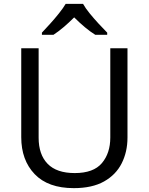

<svg xmlns="http://www.w3.org/2000/svg" viewBox="-20 -964 771 994"><path d="M640 -252Q640 -178 610 -118.5Q580 -59 518.5 -24.5Q457 10 362 10Q229 10 159.5 -62.5Q90 -135 90 -254V-714H180V-251Q180 -164 226.5 -116Q273 -68 367 -68Q464 -68 507.5 -119.5Q551 -171 551 -252V-714H640ZM410 -944Q422 -922 444.5 -894.5Q467 -867 491.5 -840.5Q516 -814 535 -795V-784H473Q447 -800 419 -823.5Q391 -847 364 -874Q337 -847 310 -824Q283 -801 257 -784H197V-795Q216 -815 239.5 -841Q263 -867 285 -894.5Q307 -922 320 -944Z"/></svg>

Font: Noto Sans Old Turkic
Style: Regular
Weight: 400
Designer: Monotype Design Team
Foundry: Monotype Imaging Inc.
Version: Version 2.003; ttfautohint (v1.8.4.7-5d5b)